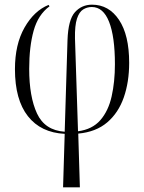

<svg xmlns="http://www.w3.org/2000/svg" viewBox="-20 -564 617 822"><path d="M250 238 257 9Q155 4 99.5 -66.5Q44 -137 44 -268Q44 -374 85 -446Q126 -518 188 -543L192 -537Q143 -501 124 -432.5Q105 -364 105 -269Q105 -150 138.5 -78Q172 -6 257 0L269 -392Q272 -480 301 -512Q330 -544 374 -544Q446 -544 489.5 -479Q533 -414 533 -295Q533 -213 510 -147Q487 -81 439 -40Q391 1 315 8L322 238ZM301 -400 314 -2Q375 -10 409.5 -49.5Q444 -89 458 -151.5Q472 -214 472 -289Q472 -407 447 -470.5Q422 -534 373 -534Q353 -534 336 -523.5Q319 -513 309.5 -484Q300 -455 301 -400Z"/></svg>

Font: Noto Serif Display Condensed Light
Style: Regular
Weight: 300
Width: 3
Designer: Monotype Design Team
Foundry: Monotype Imaging Inc.
Version: Version 2.009